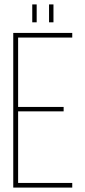

<svg xmlns="http://www.w3.org/2000/svg" viewBox="-20 -849 385 869"><path d="M126 -829H146V-748H126ZM202 -829H222V-748H202ZM62 -365H268V-345H62V-21H307V0H40V-700H307V-679H62Z"/></svg>

Font: Bebas Neue Light
Style: Regular
Weight: 300
Designer: Ryoichi Tsunekawa
Foundry: Ryoichi Tsunekawa
Version: Version 001.003; ttfautohint (v1.5.65-e2d9)